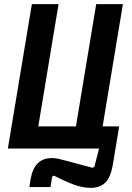

<svg xmlns="http://www.w3.org/2000/svg" viewBox="-20 -718 640 928"><path d="M420 190Q381 190 340.5 175.5Q300 161 241 131L232 136L224 186H122L128 148Q145 46 231 46Q246 46 260.5 49Q275 52 304 60L427 93L436 88L459 0H18L134 -698H263L165 -107H347L445 -698H574L476 -107H556L525 80Q514 141 488 165.5Q462 190 420 190Z"/></svg>

Font: IBM Plex Mono SemiBold
Style: Italic
Weight: 600
Italic angle: -9°
Monospace: yes
Designer: Mike Abbink, Paul van der Laan, Pieter van Rosmalen
Foundry: Bold Monday
Version: Version 2.3